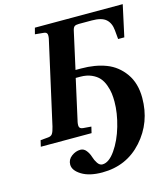

<svg xmlns="http://www.w3.org/2000/svg" viewBox="-133 -795 995 1140"><g transform="rotate(-15 364.5 -225.0)"><path d="M40 0 49 -38 94 -42Q114 -43 122.5 -55.5Q131 -68 138 -98L249 -594Q256 -621 253 -634.5Q250 -648 230 -649L179 -654L189 -692H729L687 -499H649L644 -554Q640 -599 613.5 -622.5Q587 -646 527 -646H447Q428 -646 420 -640Q412 -634 408 -617L357 -387H391Q478 -387 544.5 -361.5Q611 -336 654 -275.5Q697 -215 697 -125Q697 26 600.5 134Q504 242 354 242Q275 242 228 213Q181 184 181 148Q181 117 207 97.5Q233 78 262 78Q283 78 297.5 96.5Q312 115 318.5 137Q325 159 337.5 177.5Q350 196 367 196Q407 196 446.5 139.5Q486 83 509 3.5Q532 -76 532 -146Q532 -173 529 -196.5Q526 -220 516 -248Q506 -276 489 -295.5Q472 -315 442.5 -328Q413 -341 374 -341H346L292 -98Q285 -71 288 -57.5Q291 -44 311 -42L361 -38L352 0Z"/></g></svg>

Font: Lingua Franca
Style: Bold Italic
Weight: 700
Italic angle: -13°
Version: Version 1.19